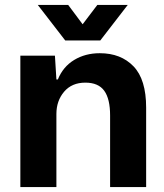

<svg xmlns="http://www.w3.org/2000/svg" viewBox="-20 -763 670 783"><path d="M63 0V-536H204L210 -439H216Q237 -491 282.5 -518.5Q328 -546 387 -546Q473 -546 524.5 -492.5Q576 -439 576 -324V0H429V-292Q429 -360 405 -393Q381 -426 328 -426Q273 -426 241.5 -389Q210 -352 210 -298V0ZM246 -598 134 -743H258L317 -664L377 -743H501L389 -598Z"/></svg>

Font: Mona Sans
Style: Bold
Weight: 700
Designer: Deni Anggara
Foundry: GitHub
Version: Version 2.000;Glyphs 3.2.3 (3260)